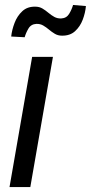

<svg xmlns="http://www.w3.org/2000/svg" viewBox="-20 -759 369 779"><path d="M194.8 -528.3 103 0H18.6L110.4 -528.3ZM276.4 -738.8 328.6 -734.4Q326.2 -707 315.7 -679.2Q305.2 -651.4 284.7 -632.6Q264.2 -613.8 231.4 -614.3Q215.3 -614.3 202.6 -621.8Q189.9 -629.4 178.7 -638.9Q167.5 -648.4 155.3 -655.5Q143.1 -662.6 127.9 -662.1Q106 -661.1 95.5 -643.3Q85 -625.5 80.1 -607.9L25.4 -610.8Q28.3 -637.7 39.1 -666Q49.8 -694.3 70.6 -713.6Q91.3 -732.9 124 -731.9Q139.6 -731.9 152.3 -724.4Q165 -716.8 176.5 -707Q188 -697.3 200.4 -690.4Q212.9 -683.6 228 -684.1Q250 -685.1 260.7 -703.1Q271.5 -721.2 276.4 -738.8Z"/></svg>

Font: Roboto Condensed
Style: Italic
Weight: 400
Italic angle: -12°
Designer: Christian Robertson
Foundry: Google
Version: Version 3.0